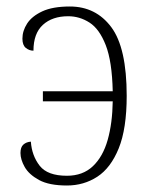

<svg xmlns="http://www.w3.org/2000/svg" viewBox="-20 -563 464 591"><path d="M186 8Q131 8 100 -9Q69 -26 56 -49Q43 -72 43 -92Q43 -110 52 -118Q61 -126 75 -127Q78 -84 102 -53Q126 -22 186 -22Q235 -22 266 -51.5Q297 -81 311.5 -132.5Q326 -184 327 -251H112V-282H327Q325 -374 305.5 -424Q286 -474 255.5 -493.5Q225 -513 190 -513Q141 -513 112 -486.5Q83 -460 83 -407Q70 -407 59.5 -415.5Q49 -424 49 -444Q49 -468 63.5 -490.5Q78 -513 110 -528Q142 -543 195 -543Q275 -543 322.5 -479.5Q370 -416 370 -268Q370 -167 345.5 -106.5Q321 -46 279.5 -19Q238 8 186 8Z"/></svg>

Font: Noto Serif SemiCondensed ExtraLight
Style: Regular
Weight: 200
Width: 4
Designer: Monotype Design Team
Foundry: Monotype Imaging Inc.
Version: Version 2.014